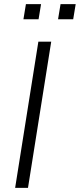

<svg xmlns="http://www.w3.org/2000/svg" viewBox="-20 -906 385 926"><path d="M53 0 165 -705H227L115 0ZM260 -813 272 -886H345L333 -813ZM93 -813 105 -886H178L166 -813Z"/></svg>

Font: Nunito Sans 12pt Light
Style: Italic
Weight: 300
Italic angle: -9°
Designer: Vernon Adams
Foundry: Vernon Adams
Version: Version 3.101;gftools[0.9.27]